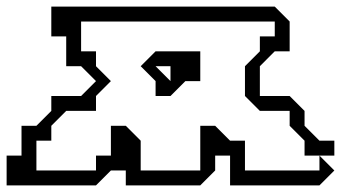

<svg xmlns="http://www.w3.org/2000/svg" viewBox="-20 -560 1053 580"><path d="M450 -360 495 -315V-360ZM450 -270V-315L405 -360L450 -405H585V-315H540L495 -270ZM0 0V-90H45V-180H90L135 -225V-270H225L270 -315L225 -360H180V-450H135V-540H810L855 -495V-405H810L765 -360V-270H855L900 -225V-180L945 -135H990V-90H900V-135L855 -180V-225H765L720 -270V-360L765 -405V-450H810V-495H225V-405H270V-360L315 -315L270 -270V-225H180L135 -180V-135H90V-45H270V-90H315V-180H360L405 -135V-45H585V-180H630L675 -135H720V-45H945V-90L990 -45L945 0H675V-90H630V-45L585 0H360V-45H315L270 0Z"/></svg>

Font: Rubik Iso
Style: Regular
Weight: 400
Designer: Hubert and Fischer, NaN
Foundry: Hubert and Fischer, NaN
Version: Version 2.200